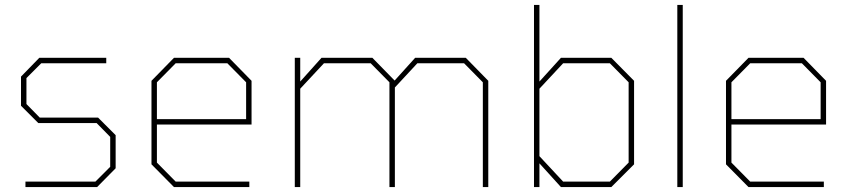

<svg xmlns="http://www.w3.org/2000/svg" viewBox="-20 -757 3443 777"><path d="M83 0V-22H366L426 -82V-203L371 -259H135L65 -329V-447L139 -523H410V-501H147L87 -441V-336L141 -281H377L448 -210V-76L373 0Z M684 0 593 -92V-430L684 -523H907L998 -430V-253H615V-99L691 -22H989V0ZM615 -275H976V-424L900 -501H691L615 -424Z M1173 0V-523H1195V-427L1281 -523H1487L1577 -431L1660 -523H1865L1956 -430V0H1934V-424L1858 -501H1669L1578 -403V0H1556V-424L1480 -501H1291L1195 -398V0Z M2141 0V-737H2163V-427L2250 -523H2454L2546 -430V-92L2454 0H2250L2163 -96V0ZM2259 -22H2448L2524 -99V-424L2448 -501H2259L2163 -398V-125Z M2721 0V-737H2743V0Z M3009 0 2918 -92V-430L3009 -523H3232L3323 -430V-253H2940V-99L3016 -22H3314V0ZM2940 -275H3301V-424L3225 -501H3016L2940 -424Z"/></svg>

Font: Tomorrow Thin
Style: Regular
Weight: 250
Designer: Tony de Marco, Monica Rizzolli
Foundry: Just in Type
Version: Version 2.002